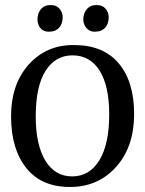

<svg xmlns="http://www.w3.org/2000/svg" viewBox="-20 -735 576 763"><path d="M173 -609Q153 -609 141 -623Q129 -637 129 -658Q129 -682 142.5 -698.5Q156 -715 182 -715Q204 -715 216.5 -700.5Q229 -686 229 -666Q229 -641 215 -625Q201 -609 173 -609ZM356 -609Q336 -609 323.5 -623.5Q311 -638 311 -658Q311 -682 325 -698.5Q339 -715 364 -715Q387 -715 399.5 -700.5Q412 -686 412 -666Q412 -641 398 -625Q384 -609 356 -609ZM264 8Q147 10 85.5 -66Q24 -142 24 -272Q24 -401 94.5 -479Q165 -557 274 -556Q391 -556 452 -483Q513 -410 513 -282Q513 -153 443 -73.5Q373 6 264 8ZM268 -515Q200 -515 161 -453.5Q122 -392 122 -272Q122 -160 160 -97Q198 -34 267 -34Q335 -34 374.5 -97.5Q414 -161 414 -281Q414 -393 376 -454Q338 -515 268 -515Z"/></svg>

Font: Aikya Medium
Style: Regular
Weight: 500
Designer: Neelakash Kshetrimayum (Latin subset based on Merriweather by Eben Sorkin)
Foundry: Brand New Type
Version: Version 1.00 b005